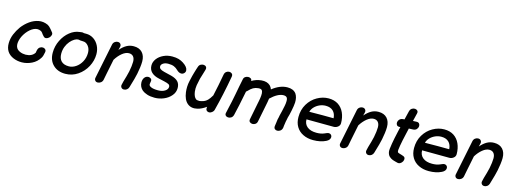

<svg xmlns="http://www.w3.org/2000/svg" viewBox="-8 -1482 6138 2289"><g transform="rotate(15 3061.0 -337.5)"><path d="M244 2Q306 1 365 -28Q424 -57 459 -115Q471 -134 475 -159L478 -173L480 -181Q486 -205 474.5 -218.5Q463 -232 444 -234Q425 -236 406.5 -224.5Q388 -213 381 -187L377 -169V-166L375 -158V-153Q342 -100 264 -98Q226 -98 195 -111Q164 -124 150 -145Q128 -178 139.5 -234Q151 -290 193 -346Q234 -398 279 -418.5Q324 -439 365 -419Q375 -415 386 -401L398 -384Q407 -372 415 -365Q430 -348 449.5 -351.5Q469 -355 485 -370.5Q501 -386 505.5 -406Q510 -426 495 -441L484 -455L469 -473Q448 -499 425 -511Q367 -537 310 -526Q253 -515 202.5 -479Q152 -443 114 -393Q79 -344 57 -291Q35 -238 34 -180Q33 -121 60 -79Q87 -39 137 -18Q187 3 244 2Z M778 0Q862 0 931 -47Q1000 -94 1039 -168Q1078 -242 1078 -321Q1078 -378 1054 -425Q1030 -472 989 -499Q947 -526 898 -526H868Q860 -530 848 -530Q843 -530 837 -529Q830 -527 816 -526Q754 -520 697.5 -475Q641 -430 606 -359Q570 -287 570 -205Q570 -111 627 -55.5Q684 0 778 0ZM796 -97Q734 -97 702.5 -129Q671 -161 671 -220Q671 -267 686.5 -306.5Q702 -346 726.5 -375Q751 -404 778 -420Q804 -435 823 -435Q829 -435 835 -434Q841 -432 848 -431Q864 -429 886 -429Q922 -429 949.5 -395Q977 -361 977 -310Q977 -251 950.5 -202Q924 -153 882 -125Q840 -97 796 -97Z M1179 0Q1199 0 1217 -13.5Q1235 -27 1240 -50L1256 -132L1292 -310Q1325 -364 1368 -399Q1411 -434 1451 -434Q1486 -434 1505 -411.5Q1524 -389 1524 -347Q1524 -324 1520 -291.5Q1516 -259 1509 -224.5Q1502 -190 1493 -161Q1468 -79 1463 -50Q1458 -31 1469 -15.5Q1480 0 1502 0Q1521 0 1537.5 -12Q1554 -24 1560 -44Q1585 -132 1592 -154Q1601 -184 1609 -224Q1617 -264 1622.5 -305Q1628 -346 1628 -379Q1628 -448 1591 -488.5Q1554 -529 1485 -529Q1437 -529 1397 -506.5Q1357 -484 1318 -439L1328 -479Q1333 -499 1321.5 -514.5Q1310 -530 1287 -530Q1267 -530 1250 -517Q1233 -504 1228 -481Q1157 -128 1140 -50Q1135 -31 1145.5 -15.5Q1156 0 1179 0Z M1881 0Q1938 0 1993 -23Q2048 -46 2083 -88Q2118 -129 2118 -182Q2118 -232 2090.5 -261Q2063 -290 2007 -305Q1985 -311 1913 -328Q1877 -337 1863 -349Q1849 -361 1849 -380Q1849 -401 1873 -417.5Q1897 -434 1937 -434Q1980 -434 2007 -422.5Q2034 -411 2056 -389Q2084 -361 2113 -361Q2134 -361 2149 -377Q2164 -393 2162 -413Q2159 -454 2099 -493Q2072 -511 2039.5 -520.5Q2007 -530 1960 -530Q1902 -530 1853 -507Q1804 -484 1775 -446Q1746 -407 1746 -364Q1746 -312 1779.5 -279.5Q1813 -247 1875 -234Q1917 -225 1941 -219Q1985 -209 2001 -199Q2016 -188 2016 -170Q2016 -139 1982.5 -117.5Q1949 -96 1898 -96Q1840 -96 1812 -109Q1784 -121 1784 -140Q1784 -146 1785 -152Q1786 -158 1787 -163Q1790 -174 1790 -186Q1790 -202 1777.5 -211Q1765 -220 1749 -221Q1719 -221 1700.5 -197Q1682 -173 1683 -135Q1685 -80 1727 -44Q1749 -26 1788 -13Q1827 0 1881 0Z M2550 0Q2570 1 2588.5 -13Q2607 -27 2612 -47Q2664 -246 2706 -482Q2709 -505 2696.5 -517Q2684 -529 2664 -529.5Q2644 -530 2627 -517Q2610 -504 2605 -478Q2581 -341 2551 -208Q2526 -165 2505 -144Q2484 -123 2461 -114.5Q2438 -106 2409 -101Q2377 -101 2365 -110Q2336 -132 2327 -193Q2322 -235 2328.5 -274.5Q2335 -314 2346 -359Q2351 -379 2365 -421Q2378 -463 2382 -478Q2389 -502 2378 -515.5Q2367 -529 2347.5 -530.5Q2328 -532 2309.5 -521.5Q2291 -511 2284 -486Q2281 -479 2274 -456Q2267 -433 2259.5 -407.5Q2252 -382 2248 -366Q2242 -341 2233 -301.5Q2224 -262 2223 -227Q2222 -193 2226 -161Q2238 -69 2286 -29Q2335 12 2409 -6Q2460 -18 2515 -58Q2510 -27 2521 -14Q2532 -1 2550 0Z M3354 -44Q3352 -21 3365 -9.5Q3378 2 3397.5 1Q3417 0 3434 -13Q3451 -26 3456 -52Q3456 -60 3458.5 -77.5Q3461 -95 3463.5 -110.5Q3466 -126 3466 -128L3468 -138L3472 -156L3477 -183Q3482 -197 3488 -222Q3494 -247 3500 -276Q3506 -305 3510 -332.5Q3514 -360 3515 -379Q3517 -443 3490 -484Q3455 -531 3381 -530Q3289 -529 3196 -455Q3187 -481 3169 -499Q3130 -536 3060 -530Q2996 -524 2942 -491Q2943 -510 2929.5 -519.5Q2916 -529 2897 -528.5Q2878 -528 2861.5 -517Q2845 -506 2841 -485Q2832 -443 2822 -391Q2812 -339 2802.5 -287.5Q2793 -236 2784 -195Q2777 -163 2752 -52Q2745 -28 2756.5 -15Q2768 -2 2787.5 -0.5Q2807 1 2825.5 -10.5Q2844 -22 2851 -48Q2877 -153 2916 -353Q2923 -358 2929 -364Q2960 -397 2986 -412Q3013 -427 3047 -430Q3078 -433 3090 -421Q3102 -410 3104 -382Q3105 -373 3103.5 -353Q3102 -333 3100 -322Q3099 -314 3096 -298Q3093 -282 3092 -277L3087 -253L3082 -227Q3068 -162 3047 -49Q3042 -25 3055.5 -13Q3069 -1 3089 -0.5Q3109 0 3126 -12.5Q3143 -25 3147 -51Q3168 -164 3182 -227Q3200 -313 3203 -343Q3290 -426 3359 -427Q3390 -427 3402 -411.5Q3414 -396 3412 -361Q3412 -340 3405.5 -307Q3399 -274 3391 -240Q3383 -206 3377 -183L3372 -156L3367 -136L3365 -126Q3365 -126 3363.5 -114Q3362 -102 3360 -86.5Q3358 -71 3356 -58.5Q3354 -46 3354 -44Z M3837 -1Q3928 -1 3994 -34Q4038 -56 4038 -92Q4038 -108 4026.5 -119Q4015 -130 3999 -130Q3988 -130 3974.5 -124.5Q3961 -119 3945 -112Q3907 -96 3853 -96Q3780 -96 3739 -129Q3698 -162 3698 -220L4034 -218Q4062 -218 4085 -236Q4108 -254 4108 -282Q4108 -354 4082.5 -410.5Q4057 -467 4008 -499Q3959 -530 3891 -530Q3818 -530 3750 -491.5Q3682 -453 3640 -383Q3598 -313 3598 -223Q3598 -154 3628 -104Q3658 -54 3712 -28Q3766 -1 3837 -1ZM3707 -316Q3716 -350 3742 -377Q3768 -404 3804 -420Q3840 -436 3880 -436Q3937 -436 3970 -405Q4003 -374 4007 -316Q3945 -317 3869 -317Q3792 -316 3733 -316H3707Z M4200 0Q4220 0 4238 -13.5Q4256 -27 4261 -50L4277 -132L4313 -310Q4346 -364 4389 -399Q4432 -434 4472 -434Q4507 -434 4526 -411.5Q4545 -389 4545 -347Q4545 -324 4541 -291.5Q4537 -259 4530 -224.5Q4523 -190 4514 -161Q4489 -79 4484 -50Q4479 -31 4490 -15.5Q4501 0 4523 0Q4542 0 4558.5 -12Q4575 -24 4581 -44Q4606 -132 4613 -154Q4622 -184 4630 -224Q4638 -264 4643.5 -305Q4649 -346 4649 -379Q4649 -448 4612 -488.5Q4575 -529 4506 -529Q4458 -529 4418 -506.5Q4378 -484 4339 -439L4349 -479Q4354 -499 4342.5 -514.5Q4331 -530 4308 -530Q4288 -530 4271 -517Q4254 -504 4249 -481Q4178 -128 4161 -50Q4156 -31 4166.5 -15.5Q4177 0 4200 0Z M4871 -3Q4894 5 4912.5 -5.5Q4931 -16 4941 -35Q4951 -54 4947.5 -72Q4944 -90 4923 -97Q4917 -100 4901.5 -104.5Q4886 -109 4873 -113Q4860 -117 4858 -119Q4847 -127 4849 -150.5Q4851 -174 4857 -207Q4867 -266 4889 -360Q4894 -381 4905 -430L4959 -432Q4985 -434 4999.5 -450Q5014 -466 5016 -485.5Q5018 -505 5007 -519Q4996 -533 4973 -532L4929 -530L4952 -625Q4959 -649 4947.5 -662Q4936 -675 4916.5 -676.5Q4897 -678 4878.5 -666.5Q4860 -655 4853 -629Q4840 -575 4827 -522L4804 -520Q4779 -516 4765 -500Q4751 -484 4749.5 -464.5Q4748 -445 4759 -431.5Q4770 -418 4795 -420L4803 -421Q4793 -379 4789 -361Q4767 -265 4757 -204Q4743 -125 4748 -98Q4755 -64 4773.5 -46Q4792 -28 4818 -18Q4830 -13 4848 -9Q4866 -5 4871 -3Z M5264 -1Q5355 -1 5421 -34Q5465 -56 5465 -92Q5465 -108 5453.5 -119Q5442 -130 5426 -130Q5415 -130 5401.5 -124.5Q5388 -119 5372 -112Q5334 -96 5280 -96Q5207 -96 5166 -129Q5125 -162 5125 -220L5461 -218Q5489 -218 5512 -236Q5535 -254 5535 -282Q5535 -354 5509.5 -410.5Q5484 -467 5435 -499Q5386 -530 5318 -530Q5245 -530 5177 -491.5Q5109 -453 5067 -383Q5025 -313 5025 -223Q5025 -154 5055 -104Q5085 -54 5139 -28Q5193 -1 5264 -1ZM5134 -316Q5143 -350 5169 -377Q5195 -404 5231 -420Q5267 -436 5307 -436Q5364 -436 5397 -405Q5430 -374 5434 -316Q5372 -317 5296 -317Q5219 -316 5160 -316H5134Z M5627 0Q5647 0 5665 -13.5Q5683 -27 5688 -50L5704 -132L5740 -310Q5773 -364 5816 -399Q5859 -434 5899 -434Q5934 -434 5953 -411.5Q5972 -389 5972 -347Q5972 -324 5968 -291.5Q5964 -259 5957 -224.5Q5950 -190 5941 -161Q5916 -79 5911 -50Q5906 -31 5917 -15.5Q5928 0 5950 0Q5969 0 5985.5 -12Q6002 -24 6008 -44Q6033 -132 6040 -154Q6049 -184 6057 -224Q6065 -264 6070.5 -305Q6076 -346 6076 -379Q6076 -448 6039 -488.5Q6002 -529 5933 -529Q5885 -529 5845 -506.5Q5805 -484 5766 -439L5776 -479Q5781 -499 5769.5 -514.5Q5758 -530 5735 -530Q5715 -530 5698 -517Q5681 -504 5676 -481Q5605 -128 5588 -50Q5583 -31 5593.5 -15.5Q5604 0 5627 0Z"/></g></svg>

Font: Balsamiq Sans
Style: Italic
Weight: 400
Italic angle: -12°
Designer: Michael Angeles
Foundry: Balsamiq SRL
Version: Version 1.020; ttfautohint (v1.8.4.7-5d5b);gftools[0.9.26]